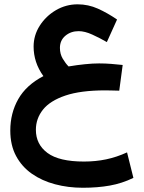

<svg xmlns="http://www.w3.org/2000/svg" viewBox="-20 -552 678 901"><path d="M481.4 -354.5Q448.7 -373.5 413.3 -389.6Q377.9 -405.8 349.1 -405.8Q312.5 -405.8 286.9 -384.3Q261.2 -362.8 261.2 -327.1Q261.2 -298.8 274.4 -276.6Q287.6 -254.4 301.8 -240.2Q342.8 -247.1 378.9 -250.7Q415 -254.4 445.3 -254.4Q474.1 -254.4 501.7 -252.2Q529.3 -250 555.7 -247.1L539.6 -126.5Q523.9 -127 503.9 -127.4Q483.9 -127.9 474.1 -127.9Q358.4 -127.9 286.6 -103.5Q214.8 -79.1 181.6 -37.4Q148.4 4.4 148.4 57.1Q148.4 125.5 202.9 165.8Q257.3 206.1 374 206.1Q428.7 206.1 478 195.8Q527.3 185.5 576.2 163.1L606 282.7Q552.7 308.6 495.4 318.8Q438 329.1 368.7 329.1Q299.8 329.1 238.3 312.7Q176.8 296.4 129.6 263.4Q82.5 230.5 55.4 179.9Q28.3 129.4 28.3 60.5Q28.3 -21 65.7 -86.9Q103 -152.8 183.6 -194.8Q160.2 -227.5 148.9 -262.2Q137.7 -296.9 137.7 -333.5Q137.7 -386.2 166.5 -431.4Q195.3 -476.6 242.4 -504.2Q289.6 -531.7 344.2 -531.7Q394 -531.7 439.2 -511.5Q484.4 -491.2 529.3 -460.4Z"/></svg>

Font: Vazir FD-WOL-UI
Style: Bold-FD-WOL-UI
Weight: 700
Designer: Saber Rastikerdar
Foundry: Saber Rastikerdar
Version: Version 30.0.0